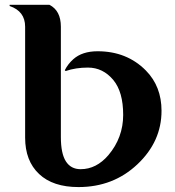

<svg xmlns="http://www.w3.org/2000/svg" viewBox="-20 -757 716 787"><path d="M301.8 9.8Q196.8 9.8 140.1 -43.9Q83 -97.7 83 -192.9V-647.5Q83 -710.9 19.5 -732.4V-737.3H182.6Q229.5 -713.4 229.5 -647.5V-195.3Q229.5 -127.9 250 -95.7Q270.5 -63.5 310.5 -63.5Q375 -63.5 424.3 -121.1Q484.9 -192.9 484.9 -286.1Q484.9 -379.9 444.8 -428.7Q402.3 -480 340.3 -480Q290.5 -480 249 -465.8L245.6 -469.2Q258.3 -494.6 280.3 -514.2Q316.9 -546.9 379.9 -546.9Q500 -546.9 578.1 -467.8Q642.1 -402.8 642.1 -302.7Q642.1 -176.8 543.2 -83.5Q444.3 9.8 301.8 9.8Z"/></svg>

Font: Berenika
Style: Bold
Weight: 700
Designer: Wojciech Kalinowski "wmk69" (wmk69@o2.pl)
Foundry: Wojciech Kalinowski "wmk69" (wmk69@o2.pl)
Version: Version 3.1.0; 2021-05-14